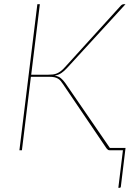

<svg xmlns="http://www.w3.org/2000/svg" viewBox="-20 -720 658 920"><path d="M129.5 -362H211Q223.5 -362 233.8 -363.2Q244 -364.5 253.2 -368.5Q262.5 -372.5 272 -379.8Q281.5 -387 292 -399L559.5 -693.5Q566 -700 574 -700H581.5L303 -396Q288.5 -380 275.2 -370.8Q262 -361.5 242 -357.5Q260.5 -354.5 271.2 -345.8Q282 -337 292.5 -322.5L506.5 -11H581.5L559 174.5Q558 180 553 180H547L569 0H506Q500.5 0 497.5 -2Q494.5 -4 490.5 -9L281.5 -317.5Q276 -326 270.5 -332.5Q265 -339 257.8 -343.2Q250.5 -347.5 241 -349.8Q231.5 -352 217.5 -352H128L85 0H73L159 -700H171Z"/></svg>

Font: Lato Hairline
Style: Italic
Weight: 100
Italic angle: -7°
Designer: Lukasz Dziedzic
Foundry: tyPoland Lukasz Dziedzic
Version: Version 2.007; 2014-02-27